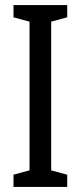

<svg xmlns="http://www.w3.org/2000/svg" viewBox="-20 -734 318 754"><path d="M244 0H33V-48L96 -65V-649L33 -666V-714H244V-666L181 -649V-65L244 -48Z"/></svg>

Font: Noto Sans Display ExtraCondensed
Style: Regular
Weight: 400
Width: 2
Version: Version 2.003